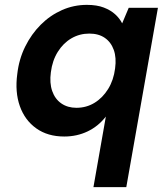

<svg xmlns="http://www.w3.org/2000/svg" viewBox="-20 -549 691 789"><path d="M364 220 415 -70Q384 -30 340 -9Q296 12 244 12Q176 12 129 -21.5Q82 -55 61.5 -113Q41 -171 51 -245Q58 -306 83.5 -357.5Q109 -409 147.5 -447.5Q186 -486 234.5 -507.5Q283 -529 337 -529Q378 -529 406.5 -518Q435 -507 453.5 -490Q472 -473 482 -453L509 -517H629L499 220ZM294 -106Q335 -106 368.5 -126.5Q402 -147 424.5 -183.5Q447 -220 453 -268Q459 -312 447.5 -344Q436 -376 410.5 -393.5Q385 -411 347 -411Q307 -411 273.5 -391.5Q240 -372 217.5 -336Q195 -300 189 -252Q183 -208 194.5 -175Q206 -142 232 -124Q258 -106 294 -106Z"/></svg>

Font: DM Sans 11pt
Style: Bold Italic
Weight: 700
Italic angle: -10°
Version: Version 4.004;gftools[0.9.30]